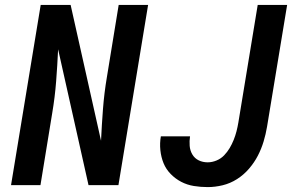

<svg xmlns="http://www.w3.org/2000/svg" viewBox="-20 -755 1240 783"><path d="M25 0 146 -735H268L392 -181Q395 -246 400 -311Q405 -376 416 -441L464 -735H584L463 0H341L217 -554Q214 -489 209 -424Q204 -359 193 -294L145 0ZM827 8Q798 8 770.5 3.5Q743 -1 719 -13.5Q695 -26 676 -45.5Q657 -65 647 -89.5Q637 -114 634 -142.5Q631 -171 636 -199H755Q752 -180 753.5 -160.5Q755 -141 764.5 -125Q774 -109 790.5 -101Q807 -93 827 -93Q845 -93 863 -100.5Q881 -108 894 -121.5Q907 -135 916.5 -151Q926 -167 933 -184.5Q940 -202 944.5 -219.5Q949 -237 952 -255L1031 -735H1151L1069 -238Q1064 -208 1055 -178Q1046 -148 1031.5 -120Q1017 -92 995.5 -67Q974 -42 946.5 -24.5Q919 -7 888 0.5Q857 8 827 8Z"/></svg>

Font: Iosevka Aile
Style: Bold Italic
Weight: 700
Italic angle: -9°
Designer: Belleve Invis
Foundry: Belleve Invis
Version: Version 28.0.1; ttfautohint (v1.8.4)